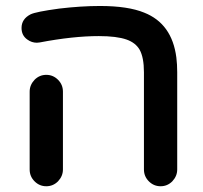

<svg xmlns="http://www.w3.org/2000/svg" viewBox="-20 -612 685 648"><path d="M465.8 -40V-368.2Q465.8 -418 451.2 -444.3Q437.5 -467.8 407.2 -478.5Q374 -490.2 313.5 -490.2Q226.6 -490.2 114.3 -468.8Q109.4 -467.8 104.5 -467.8Q86.9 -467.8 72.3 -478.5Q52.7 -492.2 52.7 -517.6Q52.7 -547.9 83 -563.5Q100.6 -572.3 179.7 -583Q253.9 -591.8 317.4 -591.8Q412.1 -591.8 466.8 -569.3Q560.5 -532.2 575.2 -418Q578.1 -394.5 578.1 -368.2V-40Q578.1 -17.6 561.5 0Q544.9 16.6 522 16.6Q499 16.6 482.4 0Q465.8 -16.6 465.8 -40ZM80.1 -40V-302.7Q80.1 -325.2 96.7 -342.8Q113.3 -359.4 136.2 -359.4Q159.2 -359.4 175.8 -342.8Q192.4 -326.2 192.4 -302.7V-40Q192.4 -17.6 175.8 0Q159.2 16.6 136.2 16.6Q113.3 16.6 96.7 0Q80.1 -16.6 80.1 -40Z"/></svg>

Font: FakePearl
Style: SemiBold
Weight: 400
Version: Version 1.2